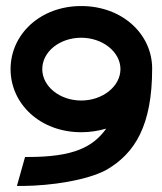

<svg xmlns="http://www.w3.org/2000/svg" viewBox="-20 -605 537 636"><path d="M249 -167C278 -167 304 -171 332 -179C288 -118 224 -85 74 -85H63L36 11H56C149 10 266 -7 332 -42C427 -97 484 -189 484 -378C484 -492 385 -585 249 -585C113 -585 15 -491 15 -376C15 -261 113 -167 249 -167ZM249 -480C320 -480 379 -433 379 -376C379 -319 320 -272 249 -272C178 -272 120 -319 120 -376C120 -434 178 -480 249 -480Z"/></svg>

Font: Charger Pro
Style: BlkExt
Weight: 900
Designer: Jasper
Foundry: Cannot Into Space Fonts
Version: Version 1.09